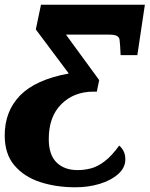

<svg xmlns="http://www.w3.org/2000/svg" viewBox="-20 -556 635 815"><path d="M300 239Q219 239 151 217Q83 195 41.5 146.5Q0 98 0 19Q0 -84 65.5 -151Q131 -218 272 -244L132 -431L154 -536H595L563 -322H492L490 -360Q489 -377 487.5 -387.5Q486 -398 476.5 -403.5Q467 -409 442 -409H260L401 -216L391 -167H377Q294 -167 240.5 -114Q187 -61 187 34Q187 101 220 133.5Q253 166 309 166Q339 166 367 158.5Q395 151 424.5 128.5Q454 106 486 62Q497 71 504.5 85.5Q512 100 512 121Q512 156 481.5 183Q451 210 403 224.5Q355 239 300 239Z"/></svg>

Font: Noto Serif Black
Style: Italic
Weight: 900
Italic angle: -12°
Designer: Monotype Design Team
Foundry: Monotype Imaging Inc.
Version: Version 2.013